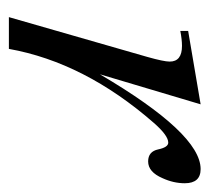

<svg xmlns="http://www.w3.org/2000/svg" viewBox="-40 -442 482 443"><g transform="rotate(90 201.5 -221.0)"><path d="M403.3 -405.8Q403.3 -379.9 391.6 -354.5Q377.4 -321.3 353 -321.3Q330.1 -321.3 325.2 -344.5Q320.3 -367.7 309.6 -367.7Q293 -367.7 263.7 -334Q124.5 -174.3 93.3 0H20L111.8 -319.3Q122.6 -357.4 122.6 -371.1Q122.6 -399.4 86.4 -399.4Q71.8 -399.4 51.8 -395.5V-413.6L221.2 -442.4L151.9 -210Q288.6 -442.4 370.6 -442.4Q403.3 -442.4 403.3 -405.8Z"/></g></svg>

Font: Dai Banna SIL Book
Style: Oblique
Weight: 400
Italic angle: -11°
Designer: Victor Gaultney
Foundry: SIL International
Version: Version 2.000